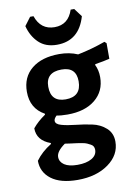

<svg xmlns="http://www.w3.org/2000/svg" viewBox="-96 -752 700 1007"><g transform="rotate(-10 254.0 -248.0)"><path d="M372 -691 405 -647Q369 -522 251 -522Q191 -522 154.5 -557Q118 -592 104 -647L137 -691H155Q181 -615 255 -615Q328 -615 353 -691ZM253 -472Q307 -472 351 -453Q426 -468 498 -494L508 -485V-402Q481 -395 431 -387L429 -383Q444 -353 444 -316Q444 -241 389.5 -196.5Q335 -152 242 -152Q206 -152 184 -157Q169 -143 169 -131Q169 -113 199.5 -104.5Q230 -96 273 -91.5Q316 -87 359.5 -78Q403 -69 433.5 -41.5Q464 -14 464 31Q464 102 399.5 148.5Q335 195 235 195Q144 195 95 158Q46 121 46 60Q77 17 129 -15V-20Q57 -46 57 -111Q84 -144 125 -172V-177Q52 -217 52 -306Q52 -384 106 -428Q160 -472 253 -472ZM251 -390Q167 -390 167 -313Q167 -232 246 -232Q329 -232 329 -314Q329 -390 251 -390ZM154 59Q154 85 178 101Q202 117 248 117Q295 117 323.5 100.5Q352 84 352 55Q352 45 348 37.5Q344 30 334.5 25Q325 20 316.5 16Q308 12 291.5 9Q275 6 264 4.5Q253 3 232.5 0.5Q212 -2 201 -4Q154 29 154 59Z"/></g></svg>

Font: Alegreya Sans
Style: Bold
Weight: 700
Designer: Juan Pablo del Peral
Foundry: Huerta Tipografica
Version: Version 2.007